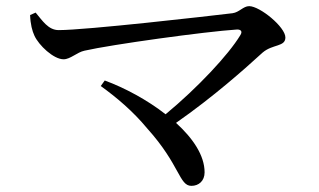

<svg xmlns="http://www.w3.org/2000/svg" viewBox="-20 -644 1040 625"><path d="M321 -382 308 -364C359 -327 412 -283 460 -225C566 -107 563 -39 603 -39C627 -39 646 -55 646 -83C646 -138 608 -194 553 -244C675 -329 777 -420 835 -473C868 -501 909 -491 909 -522C909 -556 826 -624 791 -624C772 -624 759 -604 737 -601C654 -591 260 -546 171 -546C137 -546 118 -577 96 -603L78 -595C79 -565 85 -543 92 -528C106 -497 154 -451 187 -451C209 -451 231 -474 255 -479C343 -499 646 -541 752 -548C765 -548 770 -541 762 -529C724 -466 623 -358 519 -272C459 -319 386 -358 321 -382Z"/></svg>

Font: Noto Serif KR Medium
Style: Regular
Weight: 500
Designer: Ryoko NISHIZUKA 西塚涼子 (kana & ideographs); Frank Grießhammer (Latin, Greek & Cyrillic); Wenlong ZHANG 张文龙 (bopomofo); San
Foundry: Adobe
Version: Version 2.001;hotconv 1.1.0;makeotfexe 2.6.0